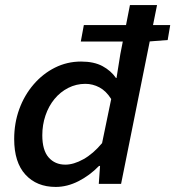

<svg xmlns="http://www.w3.org/2000/svg" viewBox="-20 -726 692 758"><path d="M200 12Q125 12 80.5 -36.5Q36 -85 36 -177Q36 -240 56 -295Q76 -350 112.5 -392.5Q149 -435 197 -459Q245 -483 300 -483Q351 -483 384.5 -465Q418 -447 438 -418H440L455 -512L493 -706H600L458 0H370L375 -71H371Q334 -33 289.5 -10.5Q245 12 200 12ZM238 -76Q271 -76 309.5 -97.5Q348 -119 383 -161L419 -335Q399 -367 372.5 -381Q346 -395 317 -395Q281 -395 249.5 -379Q218 -363 195 -335Q172 -307 159.5 -270Q147 -233 147 -192Q147 -133 172 -104.5Q197 -76 238 -76ZM299 -562 311 -627H652L642 -568L565 -562Z"/></svg>

Font: Source Code Pro SemiBold
Style: Italic
Weight: 600
Italic angle: -11°
Monospace: yes
Designer: Paul D. Hunt, Teo Tuominen
Foundry: Adobe Systems Incorporated
Version: Version 1.016;hotconv 1.0.116;makeotfexe 2.5.65601